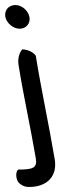

<svg xmlns="http://www.w3.org/2000/svg" viewBox="-48 -629 273 762"><path d="M22 90C30 103 49 114 68 113C138 113 181 71 169 2C146 -135 116 -271 94 -408C84 -422 62 -433 40 -433C29 -420 21 -396 26 -369C45 -249 74 -120 94 -1C101 38 82 44 24 44C16 51 13 70 22 90ZM-27 -563C-22 -537 4 -515 30 -515C56 -515 73 -536 69 -561C64 -587 39 -609 13 -609C-14 -609 -31 -588 -27 -563Z"/></svg>

Font: Snowfall
Style: OpObl
Weight: 400
Designer: Jasper
Foundry: Cannot Into Space Fonts
Version: Version 0.9